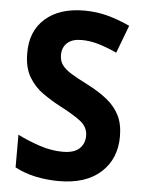

<svg xmlns="http://www.w3.org/2000/svg" viewBox="-53 -766 615 819"><g transform="rotate(5 255.0 -357.0)"><path d="M473 -202Q473 -106 409 -48Q345 10 230 10Q178 10 130.5 0Q83 -10 41 -32V-172Q87 -149 137 -132.5Q187 -116 235 -116Q284 -116 306.5 -137.5Q329 -159 329 -192Q329 -230 297 -254.5Q265 -279 205 -310Q169 -329 132.5 -354.5Q96 -380 72 -420Q48 -460 48 -522Q47 -616 108 -670Q169 -724 275 -724Q327 -724 374 -711.5Q421 -699 471 -676L426 -557Q382 -577 346 -587.5Q310 -598 274 -598Q234 -598 213 -578.5Q192 -559 192 -527Q192 -502 204.5 -484.5Q217 -467 243.5 -450.5Q270 -434 314 -412Q365 -386 400.5 -357.5Q436 -329 454.5 -292Q473 -255 473 -202Z"/></g></svg>

Font: Noto Sans Armenian SemiCondensed
Style: Bold
Weight: 700
Width: 4
Designer: Monotype Design Team
Foundry: Monotype Imaging Inc.
Version: Version 2.008; ttfautohint (v1.8.4.7-5d5b)